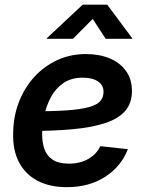

<svg xmlns="http://www.w3.org/2000/svg" viewBox="-20 -773 613 805"><path d="M260.3 11.7Q189.5 11.7 138.4 -14.6Q87.4 -41 60.3 -91.6Q33.2 -142.1 35.2 -215.3Q36.1 -285.2 59.3 -345.2Q82.5 -405.3 123.8 -450.4Q165 -495.6 220.2 -521Q275.4 -546.4 340.3 -546.4Q396.5 -546.4 440.2 -528.1Q483.9 -509.8 508.5 -475.1Q533.2 -440.4 533.2 -391.1Q533.2 -341.3 505.4 -308.6Q477.5 -275.9 422.1 -257.3Q366.7 -238.8 284.7 -231.2Q202.6 -223.6 94.2 -223.6L108.4 -306.2Q200.7 -306.2 260.3 -310.3Q319.8 -314.5 353.5 -324Q387.2 -333.5 400.6 -349.4Q414.1 -365.2 414.1 -388.2Q414.1 -415.5 391.1 -431.4Q368.2 -447.3 327.6 -447.3Q278.3 -447.3 245.6 -424.6Q212.9 -401.9 193.6 -366Q174.3 -330.1 165.8 -289.3Q157.2 -248.5 156.7 -212.9Q156.2 -177.7 165.8 -149.2Q175.3 -120.6 200.2 -103.8Q225.1 -86.9 269 -86.9Q315.9 -86.9 350.3 -106.7Q384.8 -126.5 400.4 -160.2L516.1 -147.5Q488.3 -75.2 420.9 -31.7Q353.5 11.7 260.3 11.7ZM286.1 -610.4H175.8L176.3 -612.8L326.7 -753.4H429.7L534.2 -612.8L533.7 -610.4H422.9L368.7 -693.8Z"/></svg>

Font: Inter 20pt SemiBold
Style: Italic
Weight: 600
Italic angle: -9.3988°
Version: Version 4.001;git-66647c0bb